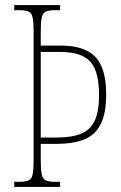

<svg xmlns="http://www.w3.org/2000/svg" viewBox="-20 -734 474 754"><path d="M36 0V-20H56Q81 -20 93 -26Q105 -32 108.5 -51Q112 -70 112 -108V-606Q112 -645 108.5 -663.5Q105 -682 93 -688Q81 -694 56 -694H36V-714H216V-694H196Q171 -694 159 -688Q147 -682 143.5 -663.5Q140 -645 140 -606V-555H219Q313 -555 355 -510Q397 -465 397 -364Q397 -289 375.5 -246.5Q354 -204 311 -186.5Q268 -169 202 -169H140V-108Q140 -70 143.5 -51Q147 -32 159 -26Q171 -20 196 -20H216V0ZM204 -194Q262 -194 298.5 -209Q335 -224 352 -260Q369 -296 369 -360Q369 -454 334.5 -492Q300 -530 217 -530H140V-194Z"/></svg>

Font: Noto Serif Ethiopic ExtraCondensed Thin
Style: Regular
Weight: 100
Width: 2
Designer: Monotype Design Team
Foundry: Monotype Imaging Inc.
Version: Version 2.102; ttfautohint (v1.8.4.7-5d5b)